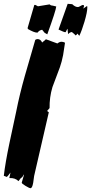

<svg xmlns="http://www.w3.org/2000/svg" viewBox="-23 -944 478 1007"><path d="M162 -735Q168 -739 174 -739Q190 -739 198 -721L218 -738L278 -716Q289 -725 300 -725Q309 -725 318 -720Q312 -676 308 -655Q301 -619 291 -591Q272 -539 252 -487Q236 -433 237 -377L224 -362L233 -355L156 -21Q154 -3 151 15Q146 43 137 43Q131 43 111 31Q91 19 91 14Q91 12 99 -14Q104 -29 103 -29Q102 -29 97.5 -21Q93 -13 89.5 -12Q86 -11 74 6Q56 -12 26 -10L32 -39Q31 -37 28 -34Q22 -25 13 -16L-3 -22Q5 -91 26 -191Q44 -275 62 -359Q80 -450 107 -545Q134 -640 162 -735ZM383 -768Q381 -763 374 -758Q368 -765 354 -776Q343 -775 334 -765L331 -793Q329 -792 325.5 -783.5Q322 -775 320 -775Q313 -775 284 -789L332 -924L356 -922Q371 -907 386 -907Q390 -907 399 -912.5Q408 -918 412 -918Q418 -918 418 -910Q418 -914 414 -899Q418 -901 434 -913Q435 -909 435 -905Q435 -881 420 -830Q406 -783 393 -756ZM211 -772 198 -788Q182 -785 174 -773H171Q156 -773 123 -792L122 -798L157 -918H163L176 -911L237 -921L244 -916Q253 -915 272 -910Q270 -888 225 -764Z"/></svg>

Font: Ode an Erik AH
Style: Regular
Weight: 400
Designer: Andreas Höfeld
Foundry: Fontgrube AH
Version: Version 2.00